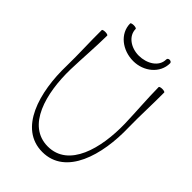

<svg xmlns="http://www.w3.org/2000/svg" viewBox="-284 -1092 1235 1235"><g transform="rotate(45 334.0 -474.5)"><path d="M159 -960C159 -867 246 -802 344 -802C439 -802 522 -869 522 -960C522 -968 514 -974 504 -974C494 -974 487 -968 487 -960C487 -893 417 -852 344 -852C274 -852 209 -895 209 -960C209 -964 198 -968 184 -968C170 -968 159 -964 159 -960ZM60 -800C59 -694 65 -587 63 -480C56 -233 131 25 344 25C557 25 632 -233 625 -480C623 -587 629 -694 628 -800C628 -805 616 -808 603 -808C589 -808 578 -804 578 -800C579 -693 588 -586 591 -480C596 -258 534 -25 344 -25C154 -25 92 -258 97 -480C100 -586 109 -693 110 -800C110 -804 99 -808 85 -808C72 -808 60 -805 60 -800Z"/></g></svg>

Font: Nupuram Thin
Style: Regular
Weight: 100
Designer: Santhosh Thottingal (santhosh.thottingal@gmail.com)
Foundry: SMC
Version: Version 1.000